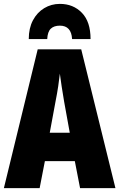

<svg xmlns="http://www.w3.org/2000/svg" viewBox="-20 -968 614 988"><path d="M392 0 365 -139H211L184 0H0L174 -714H398L574 0ZM310 -445Q303 -485 297.5 -522Q292 -559 288 -589Q285 -561 279.5 -524Q274 -487 266 -447L236 -285H339ZM288 -948Q357 -948 401.5 -902Q446 -856 446 -767H351Q347 -836 288 -836Q258 -836 241.5 -820.5Q225 -805 223 -767H128Q128 -823 149.5 -863.5Q171 -904 207.5 -926Q244 -948 288 -948Z"/></svg>

Font: Noto Sans ExtraCondensed Black
Style: Regular
Weight: 900
Width: 2
Designer: Monotype Design Team
Foundry: Monotype Imaging Inc.
Version: Version 2.013; ttfautohint (v1.8.4.7-5d5b)